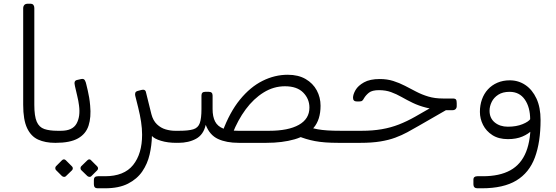

<svg xmlns="http://www.w3.org/2000/svg" viewBox="-20 -770 2999 1035"><path d="M280 0H277Q224 0 185.5 -17.5Q147 -35 126 -79.5Q105 -124 105 -205V-725Q105 -736 111 -743Q117 -750 131 -750H142Q155 -750 160 -743.5Q165 -737 165 -727V-205Q165 -144 178 -114Q191 -84 219 -74.5Q247 -65 290 -65H295Q310 -65 310 -50V-30Q310 0 280 0Z M280 0Q273 0 269 -6Q265 -12 265 -19V-39Q265 -65 295 -65H309Q371 -65 392.5 -103.5Q414 -142 406 -201Q403 -226 396.5 -252Q390 -278 384 -306Q380 -322 383 -329.5Q386 -337 396 -339L418 -344Q432 -347 437.5 -337Q443 -327 445 -316Q449 -300 453 -282.5Q457 -265 460.5 -245Q464 -225 466 -201Q472 -138 457.5 -93Q443 -48 400.5 -24Q358 0 280 0ZM335 180Q331 184 325 183.5Q319 183 314 179L282 147Q278 143 278 136.5Q278 130 282 126L314 94Q319 89 324.5 89Q330 89 335 94L367 126Q372 130 372.5 136.5Q373 143 368 148ZM472 180Q468 184 462 183.5Q456 183 451 179L418 147Q414 143 414 136.5Q414 130 418 126L451 94Q456 89 461.5 89Q467 89 471 94L503 126Q508 130 508.5 136.5Q509 143 504 148Z M506 245Q496 245 491 239.5Q486 234 486 223V200Q486 190 491.5 185Q497 180 508 180H546Q649 180 697.5 119.5Q746 59 746 -44Q746 -77 740.5 -113.5Q735 -150 725 -190L709 -254Q707 -263 709.5 -270Q712 -277 723 -280L742 -285Q751 -287 755.5 -286Q760 -285 763 -281.5Q766 -278 767 -272L796 -155Q805 -120 826 -100Q847 -80 873 -72.5Q899 -65 923 -65H943Q961 -65 961 -50V-30Q961 0 931 0Q884 0 848 -11Q812 -22 799 -37Q798 13 786.5 63Q775 113 747 154Q719 195 670 220Q621 245 546 245Z M1803 0Q1727 0 1677.5 -9.5Q1628 -19 1586 -37L1649 -84Q1671 -77 1693 -73Q1715 -69 1744.5 -67Q1774 -65 1818 -65Q1833 -65 1833 -50V-30Q1833 0 1803 0ZM941 0Q930 0 923 -3.5Q916 -7 916 -26V-45Q916 -59 924 -62Q932 -65 946 -65Q996 -65 1022 -73Q1048 -81 1057 -106.5Q1066 -132 1066 -182V-255Q1066 -275 1086 -275H1106Q1126 -275 1126 -255V-182Q1126 -141 1139.5 -115Q1153 -89 1183.5 -77Q1214 -65 1264 -65H1431Q1534 -65 1591 -97Q1648 -129 1648 -190Q1648 -237 1614.5 -271Q1581 -305 1516 -305Q1455 -305 1401 -271.5Q1347 -238 1304.5 -180.5Q1262 -123 1233 -49L1179 -59Q1218 -165 1273.5 -233Q1329 -301 1395 -334Q1461 -367 1531 -367Q1588 -367 1627.5 -344Q1667 -321 1687.5 -283Q1708 -245 1708 -200Q1708 -125 1671 -81.5Q1634 -38 1568 -19Q1502 0 1416 0H1267Q1200 0 1155 -21Q1110 -42 1089 -97Q1077 -44 1037 -22Q997 0 941 0Z M1803 0Q1788 0 1788 -15V-35Q1788 -65 1818 -65H1930Q1989 -65 2038 -73.5Q2087 -82 2130.5 -99Q2174 -116 2218 -141L2321 -200L2389 -179L2236 -91Q2205 -73 2175.5 -57Q2146 -41 2111 -28Q2076 -15 2030.5 -7.5Q1985 0 1923 0ZM2374 -176V-179Q2319 -179 2278 -189.5Q2237 -200 2205 -215.5Q2173 -231 2145 -247Q2117 -263 2088 -273.5Q2059 -284 2023 -284Q1986 -284 1969 -270.5Q1952 -257 1942 -240Q1938 -232 1933 -227.5Q1928 -223 1916 -223H1904Q1883 -223 1883 -243Q1883 -261 1896.5 -284.5Q1910 -308 1942 -326Q1974 -344 2027 -344Q2067 -344 2100 -333.5Q2133 -323 2163 -307.5Q2193 -292 2223.5 -276Q2254 -260 2289 -249.5Q2324 -239 2368 -239H2420Q2434 -239 2438 -233.5Q2442 -228 2442 -214V-198Q2442 -188 2436 -182Q2430 -176 2419 -176Z M2553 245Q2543 245 2537.5 239.5Q2532 234 2532 224V197Q2532 189 2537.5 184.5Q2543 180 2553 180H2583Q2673 180 2731 148Q2789 116 2816 48.5Q2843 -19 2840 -125L2894 -123Q2894 -4 2863.5 78.5Q2833 161 2763.5 203Q2694 245 2578 245ZM2838 -125Q2838 -192 2809 -233.5Q2780 -275 2727 -275Q2690 -275 2666 -259.5Q2642 -244 2630.5 -220.5Q2619 -197 2619 -173Q2619 -133 2647 -110Q2675 -87 2718 -87Q2763 -87 2796.5 -100.5Q2830 -114 2840 -130L2850 -70Q2829 -48 2796 -34Q2763 -20 2718 -20Q2668 -20 2634.5 -41.5Q2601 -63 2584 -96.5Q2567 -130 2567 -167Q2567 -203 2578 -234Q2589 -265 2610 -288Q2631 -311 2661 -324Q2691 -337 2728 -337Q2775 -337 2812.5 -311.5Q2850 -286 2872 -238.5Q2894 -191 2894 -123Z"/></svg>

Font: Rubik Light
Style: Regular
Weight: 300
Designer: Hubert and Fischer
Foundry: Hubert and Fischer
Version: Version 2.300;gftools[0.9.30]